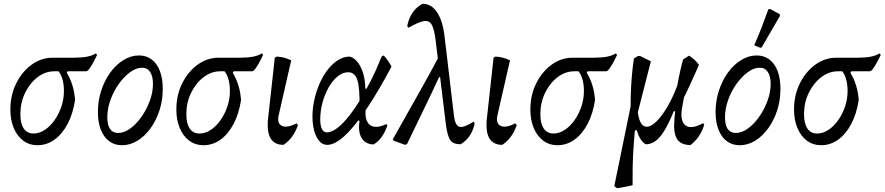

<svg xmlns="http://www.w3.org/2000/svg" viewBox="-20 -758 4690 1018"><path d="M178 12Q136 12 103.5 -12Q71 -36 53 -79Q35 -122 35 -177Q35 -253 65.5 -315Q96 -377 147 -414.5Q198 -452 259 -452H369Q413 -452 441.5 -457.5Q470 -463 488 -475L495 -467Q480 -436 470.5 -419.5Q461 -403 449 -387L439 -380H268Q220 -380 179 -348.5Q138 -317 113 -265.5Q88 -214 88 -152Q88 -103 106 -76.5Q124 -50 157 -50Q188 -50 217 -69Q246 -88 269 -120.5Q292 -153 305.5 -193Q319 -233 319 -276Q319 -314 309.5 -343.5Q300 -373 282 -389L356 -407L334 -372Q353 -341 364 -305Q375 -269 378 -228Q367 -155 338.5 -101Q310 -47 269 -17.5Q228 12 178 12Z M627 12Q587 12 558.5 -9.5Q530 -31 514.5 -70.5Q499 -110 499 -164Q499 -223 516.5 -277Q534 -331 564.5 -373Q595 -415 634.5 -439.5Q674 -464 717 -464Q756 -464 784.5 -442.5Q813 -421 828 -381Q843 -341 843 -286Q843 -226 825.5 -172.5Q808 -119 778 -77.5Q748 -36 709 -12Q670 12 627 12ZM606 -53Q638 -53 670.5 -76.5Q703 -100 730 -138.5Q757 -177 774 -222.5Q791 -268 791 -313Q791 -354 776 -376.5Q761 -399 733 -399Q702 -399 669.5 -375Q637 -351 609.5 -312.5Q582 -274 565.5 -227.5Q549 -181 549 -136Q549 -95 563.5 -74Q578 -53 606 -53Z M1058 12Q1016 12 983.5 -12Q951 -36 933 -79Q915 -122 915 -177Q915 -253 945.5 -315Q976 -377 1027 -414.5Q1078 -452 1139 -452H1249Q1293 -452 1321.5 -457.5Q1350 -463 1368 -475L1375 -467Q1360 -436 1350.5 -419.5Q1341 -403 1329 -387L1319 -380H1148Q1100 -380 1059 -348.5Q1018 -317 993 -265.5Q968 -214 968 -152Q968 -103 986 -76.5Q1004 -50 1037 -50Q1068 -50 1097 -69Q1126 -88 1149 -120.5Q1172 -153 1185.5 -193Q1199 -233 1199 -276Q1199 -314 1189.5 -343.5Q1180 -373 1162 -389L1236 -407L1214 -372Q1233 -341 1244 -305Q1255 -269 1258 -228Q1247 -155 1218.5 -101Q1190 -47 1149 -17.5Q1108 12 1058 12Z M1483 10Q1385 10 1402 -135L1437 -452L1447 -458Q1467 -457 1485 -452.5Q1503 -448 1524 -438L1459 -153Q1446 -106 1473 -91.5Q1500 -77 1552 -104L1560 -95Q1547 -58 1528 -32.5Q1509 -7 1483 10Z M1715 10Q1687 10 1667.5 -17Q1648 -44 1640.5 -90Q1633 -136 1640 -192Q1648 -247 1666.5 -295.5Q1685 -344 1711.5 -380.5Q1738 -417 1769.5 -437.5Q1801 -458 1834 -458Q1869 -449 1892.5 -402Q1916 -355 1917 -288H1949L1886 -197Q1888 -293 1874.5 -334Q1861 -375 1826 -375Q1798 -375 1771.5 -354Q1745 -333 1724 -297Q1703 -261 1690.5 -216.5Q1678 -172 1678 -124Q1678 -92 1687 -74Q1696 -56 1713 -56Q1735 -56 1762.5 -75Q1790 -94 1820 -130Q1850 -166 1881.5 -215.5Q1913 -265 1944.5 -327Q1976 -389 2004 -459L2015 -464Q2040 -435 2056 -405Q1983 -268 1920 -175.5Q1857 -83 1806 -36.5Q1755 10 1715 10ZM1960 8Q1917 6 1897.5 -26Q1878 -58 1886 -116L1870 -128L1925 -214L1921 -193Q1913 -147 1924 -119.5Q1935 -92 1962 -86.5Q1989 -81 2028 -100L2034 -93Q2009 -19 1960 8Z M2422 7Q2383 7 2367.5 -15Q2352 -37 2344 -99L2289 -550Q2282 -605 2268.5 -628Q2255 -651 2226.5 -646Q2198 -641 2146 -611L2139 -620Q2156 -703 2220 -738Q2267 -738 2297 -693.5Q2327 -649 2337 -566L2387 -144Q2393 -93 2415.5 -86Q2438 -79 2491 -113L2497 -103Q2489 -66 2470 -38Q2451 -10 2422 7ZM2128 10 2067 -12 2063 -20Q2140 -157 2201 -265Q2262 -373 2311 -466L2341 -349H2308Q2259 -243 2216 -155.5Q2173 -68 2138 6Z M2643 10Q2545 10 2562 -135L2597 -452L2607 -458Q2627 -457 2645 -452.5Q2663 -448 2684 -438L2619 -153Q2606 -106 2633 -91.5Q2660 -77 2712 -104L2720 -95Q2707 -58 2688 -32.5Q2669 -7 2643 10Z M2935 12Q2893 12 2860.5 -12Q2828 -36 2810 -79Q2792 -122 2792 -177Q2792 -253 2822.5 -315Q2853 -377 2904 -414.5Q2955 -452 3016 -452H3126Q3170 -452 3198.5 -457.5Q3227 -463 3245 -475L3252 -467Q3237 -436 3227.5 -419.5Q3218 -403 3206 -387L3196 -380H3025Q2977 -380 2936 -348.5Q2895 -317 2870 -265.5Q2845 -214 2845 -152Q2845 -103 2863 -76.5Q2881 -50 2914 -50Q2945 -50 2974 -69Q3003 -88 3026 -120.5Q3049 -153 3062.5 -193Q3076 -233 3076 -276Q3076 -314 3066.5 -343.5Q3057 -373 3039 -389L3113 -407L3091 -372Q3110 -341 3121 -305Q3132 -269 3135 -228Q3124 -155 3095.5 -101Q3067 -47 3026 -17.5Q2985 12 2935 12Z M3404 7Q3388 -2 3376.5 -20Q3365 -38 3355 -69L3314 -50L3360 -179Q3368 -86 3409 -86Q3432 -86 3460.5 -114Q3489 -142 3518 -191Q3547 -240 3571 -304Q3578 -344 3586 -379.5Q3594 -415 3602 -443L3634 -463Q3653 -450 3665 -438.5Q3677 -427 3686 -414Q3645 -321 3617 -262.5Q3589 -204 3566 -165L3553 -169Q3527 -106 3503.5 -67Q3480 -28 3456 -10.5Q3432 7 3404 7ZM3252 240 3237 229 3338 -264 3325 -139Q3322 -217 3326 -294.5Q3330 -372 3341 -448L3363 -461H3374L3431 -433L3353 -128Q3343 -48 3338 39Q3333 126 3334 224Q3320 228 3297 232Q3274 236 3252 240ZM3641 11Q3589 11 3569 -22Q3549 -55 3556 -129L3570 -268L3612 -271L3597 -190Q3584 -117 3614 -93.5Q3644 -70 3708 -105L3714 -97Q3693 -28 3641 11Z M3902 12Q3862 12 3833.5 -9.5Q3805 -31 3789.5 -70.5Q3774 -110 3774 -164Q3774 -223 3791.5 -277Q3809 -331 3839.5 -373Q3870 -415 3909.5 -439.5Q3949 -464 3992 -464Q4031 -464 4059.5 -442.5Q4088 -421 4103 -381Q4118 -341 4118 -286Q4118 -226 4100.5 -172.5Q4083 -119 4053 -77.5Q4023 -36 3984 -12Q3945 12 3902 12ZM3881 -53Q3913 -53 3945.5 -76.5Q3978 -100 4005 -138.5Q4032 -177 4049 -222.5Q4066 -268 4066 -313Q4066 -354 4051 -376.5Q4036 -399 4008 -399Q3977 -399 3944.5 -375Q3912 -351 3884.5 -312.5Q3857 -274 3840.5 -227.5Q3824 -181 3824 -136Q3824 -95 3838.5 -74Q3853 -53 3881 -53ZM4115 -673 4018 -506 4009 -505 3979 -518Q4000 -566 4018.5 -613.5Q4037 -661 4054 -709L4064 -710L4114 -683Z M4333 12Q4291 12 4258.5 -12Q4226 -36 4208 -79Q4190 -122 4190 -177Q4190 -253 4220.5 -315Q4251 -377 4302 -414.5Q4353 -452 4414 -452H4524Q4568 -452 4596.5 -457.5Q4625 -463 4643 -475L4650 -467Q4635 -436 4625.5 -419.5Q4616 -403 4604 -387L4594 -380H4423Q4375 -380 4334 -348.5Q4293 -317 4268 -265.5Q4243 -214 4243 -152Q4243 -103 4261 -76.5Q4279 -50 4312 -50Q4343 -50 4372 -69Q4401 -88 4424 -120.5Q4447 -153 4460.5 -193Q4474 -233 4474 -276Q4474 -314 4464.5 -343.5Q4455 -373 4437 -389L4511 -407L4489 -372Q4508 -341 4519 -305Q4530 -269 4533 -228Q4522 -155 4493.5 -101Q4465 -47 4424 -17.5Q4383 12 4333 12Z"/></svg>

Font: Alegreya
Style: Italic
Weight: 400
Italic angle: -7°
Designer: Juan Pablo del Peral
Foundry: Huerta Tipografica
Version: Version 2.009